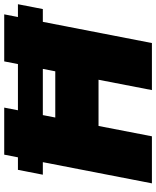

<svg xmlns="http://www.w3.org/2000/svg" viewBox="65 -805 740 910"><g transform="rotate(-90 435.0 -350.0)"><path d="M62 -517 85 -635H870L847 -517ZM21 0 157 -700H380L333 -458H552L599 -700H822L686 0H463L512 -253H293L244 0Z"/></g></svg>

Font: REM Black
Style: Italic
Weight: 900
Italic angle: -11°
Designer: Octavio Pardo
Foundry: Ashler Design
Version: Version 1.005;gftools[0.9.28]